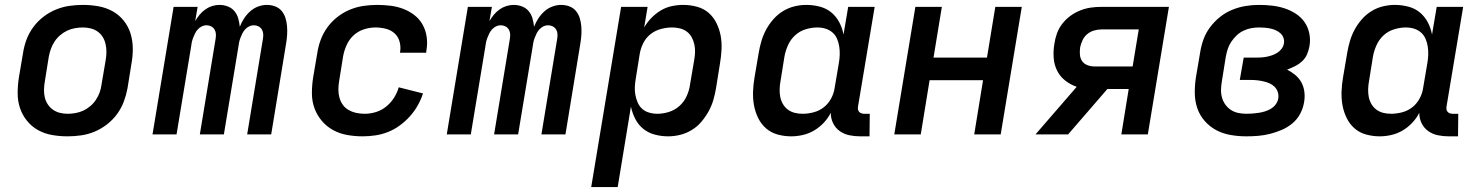

<svg xmlns="http://www.w3.org/2000/svg" viewBox="-20 -548 6040 783"><path d="M255 8Q223 8 192 2.5Q161 -3 135 -17.5Q109 -32 90 -55.5Q71 -79 61.5 -107.5Q52 -136 52 -168Q52 -200 57 -232L74 -332Q78 -359 88 -386Q98 -413 115.5 -437Q133 -461 157 -479.5Q181 -498 208 -509Q235 -520 262.5 -524Q290 -528 318 -528Q350 -528 381 -522.5Q412 -517 438.5 -502.5Q465 -488 484 -464.5Q503 -441 512 -412.5Q521 -384 521.5 -352Q522 -320 516 -288L500 -188Q495 -161 485 -134Q475 -107 457.5 -83Q440 -59 416 -40.5Q392 -22 365.5 -11Q339 0 311 4Q283 8 255 8ZM256 -84Q272 -84 288.5 -87Q305 -90 320 -97Q335 -104 348.5 -115.5Q362 -127 371.5 -141.5Q381 -156 386.5 -171.5Q392 -187 394 -203L411 -303Q414 -320 414 -336.5Q414 -353 410.5 -368.5Q407 -384 399 -397Q391 -410 378.5 -419Q366 -428 350.5 -432Q335 -436 318 -436Q302 -436 285.5 -433Q269 -430 254 -423Q239 -416 225.5 -404.5Q212 -393 202.5 -378.5Q193 -364 187.5 -348.5Q182 -333 179 -317L163 -217Q160 -200 159.5 -183.5Q159 -167 162.5 -151.5Q166 -136 174.5 -123Q183 -110 195.5 -101Q208 -92 223.5 -88Q239 -84 256 -84Z M602 0 688 -520H786L776 -462Q784 -476 794.5 -488.5Q805 -501 818 -510Q831 -519 845.5 -523.5Q860 -528 875 -528Q893 -528 909.5 -521.5Q926 -515 936.5 -502Q947 -489 951.5 -473Q956 -457 958 -439Q965 -457 975.5 -473Q986 -489 1000.5 -502Q1015 -515 1033 -521.5Q1051 -528 1068 -528Q1086 -528 1102 -522Q1118 -516 1128.5 -503.5Q1139 -491 1144 -475Q1149 -459 1150.5 -442Q1152 -425 1151 -407.5Q1150 -390 1147 -372L1086 0H988L1052 -388Q1054 -399 1053.5 -409Q1053 -419 1048 -427.5Q1043 -436 1034 -440.5Q1025 -445 1015 -445Q1005 -445 996 -440.5Q987 -436 980 -428.5Q973 -421 968.5 -412Q964 -403 960.5 -393.5Q957 -384 955 -375Q953 -366 952 -356L893 0H795L859 -388Q861 -399 860.5 -409Q860 -419 855 -427.5Q850 -436 841 -440.5Q832 -445 822 -445Q812 -445 803 -440.5Q794 -436 787 -428.5Q780 -421 775.5 -412Q771 -403 767.5 -393.5Q764 -384 762 -375Q760 -366 759 -356L700 0Z M1459 8Q1427 8 1396 2.5Q1365 -3 1338.5 -17.5Q1312 -32 1292.5 -55Q1273 -78 1262.5 -106.5Q1252 -135 1252 -167.5Q1252 -200 1257 -232L1274 -332Q1278 -359 1288 -386Q1298 -413 1315.5 -437Q1333 -461 1357 -479.5Q1381 -498 1408 -509Q1435 -520 1463 -524Q1491 -528 1518 -528Q1546 -528 1573.5 -524.5Q1601 -521 1625.5 -511.5Q1650 -502 1670.5 -486Q1691 -470 1703.5 -447.5Q1716 -425 1720 -397.5Q1724 -370 1719 -343L1718 -333H1611L1612 -338Q1615 -360 1609 -380Q1603 -400 1588 -413Q1573 -426 1552.5 -431Q1532 -436 1511 -436Q1487 -436 1463 -428Q1439 -420 1421 -403Q1403 -386 1393 -363Q1383 -340 1379 -317L1363 -217Q1360 -200 1360 -182.5Q1360 -165 1364.5 -149Q1369 -133 1378.5 -120Q1388 -107 1402.5 -99Q1417 -91 1433.5 -87.5Q1450 -84 1468 -84Q1490 -84 1513 -91Q1536 -98 1555 -113.5Q1574 -129 1587 -149.5Q1600 -170 1606 -192L1705 -167Q1697 -142 1683.5 -118Q1670 -94 1651.5 -73.5Q1633 -53 1610.5 -36.5Q1588 -20 1563 -10Q1538 0 1511.5 4Q1485 8 1459 8Z M1802 0 1888 -520H1986L1976 -462Q1984 -476 1994.5 -488.5Q2005 -501 2018 -510Q2031 -519 2045.5 -523.5Q2060 -528 2075 -528Q2093 -528 2109.5 -521.5Q2126 -515 2136.5 -502Q2147 -489 2151.5 -473Q2156 -457 2158 -439Q2165 -457 2175.5 -473Q2186 -489 2200.5 -502Q2215 -515 2233 -521.5Q2251 -528 2268 -528Q2286 -528 2302 -522Q2318 -516 2328.5 -503.5Q2339 -491 2344 -475Q2349 -459 2350.5 -442Q2352 -425 2351 -407.5Q2350 -390 2347 -372L2286 0H2188L2252 -388Q2254 -399 2253.5 -409Q2253 -419 2248 -427.5Q2243 -436 2234 -440.5Q2225 -445 2215 -445Q2205 -445 2196 -440.5Q2187 -436 2180 -428.5Q2173 -421 2168.5 -412Q2164 -403 2160.5 -393.5Q2157 -384 2155 -375Q2153 -366 2152 -356L2093 0H1995L2059 -388Q2061 -399 2060.5 -409Q2060 -419 2055 -427.5Q2050 -436 2041 -440.5Q2032 -445 2022 -445Q2012 -445 2003 -440.5Q1994 -436 1987 -428.5Q1980 -421 1975.5 -412Q1971 -403 1967.5 -393.5Q1964 -384 1962 -375Q1960 -366 1959 -356L1900 0Z M2391 215 2513 -520H2621L2607 -436Q2619 -457 2636.5 -475Q2654 -493 2675 -505.5Q2696 -518 2719.5 -523Q2743 -528 2766 -528Q2795 -528 2822.5 -520.5Q2850 -513 2870 -495.5Q2890 -478 2902 -453.5Q2914 -429 2919 -402Q2924 -375 2922.5 -346Q2921 -317 2916 -288L2900 -188Q2896 -164 2889 -140Q2882 -116 2869.5 -93.5Q2857 -71 2840 -51Q2823 -31 2800.5 -17.5Q2778 -4 2753.5 2Q2729 8 2705 8Q2677 8 2650.5 1Q2624 -6 2603.5 -22.5Q2583 -39 2571 -62.5Q2559 -86 2553 -113L2499 215ZM2661 -84Q2684 -84 2708 -91.5Q2732 -99 2751 -116Q2770 -133 2780.5 -156.5Q2791 -180 2794 -203L2811 -303Q2814 -319 2814.5 -335.5Q2815 -352 2811.5 -367.5Q2808 -383 2800.5 -396.5Q2793 -410 2781 -419Q2769 -428 2753.5 -432Q2738 -436 2721 -436Q2699 -436 2676 -430Q2653 -424 2634 -409.5Q2615 -395 2604 -373.5Q2593 -352 2589 -329L2573 -229Q2570 -212 2569 -195Q2568 -178 2571 -161.5Q2574 -145 2580.5 -130Q2587 -115 2598.5 -104.5Q2610 -94 2626.5 -89Q2643 -84 2661 -84Z M3207 8Q3178 8 3151 0.5Q3124 -7 3104 -24.5Q3084 -42 3072 -66.5Q3060 -91 3055 -118Q3050 -145 3051 -174Q3052 -203 3057 -232L3074 -332Q3078 -356 3085 -380Q3092 -404 3104 -426.5Q3116 -449 3133.5 -469Q3151 -489 3173 -502.5Q3195 -516 3219.5 -522Q3244 -528 3268 -528Q3296 -528 3323 -521Q3350 -514 3370 -497.5Q3390 -481 3402.5 -457.5Q3415 -434 3420 -407L3439 -520H3547L3479 -113Q3478 -107 3479 -101.5Q3480 -96 3483.5 -92Q3487 -88 3492.5 -86Q3498 -84 3504 -84H3527L3526 8H3488Q3465 8 3443.5 3.5Q3422 -1 3404.5 -13.5Q3387 -26 3377.5 -45.5Q3368 -65 3368 -88Q3357 -66 3339 -47Q3321 -28 3299.5 -15.5Q3278 -3 3254 2.5Q3230 8 3207 8ZM3253 -84Q3275 -84 3298 -90Q3321 -96 3339.5 -110.5Q3358 -125 3369.5 -146.5Q3381 -168 3384 -191L3401 -291Q3404 -308 3404.5 -325Q3405 -342 3402.5 -358.5Q3400 -375 3393.5 -390Q3387 -405 3375 -415.5Q3363 -426 3347 -431Q3331 -436 3313 -436Q3290 -436 3265.5 -428.5Q3241 -421 3222.5 -404Q3204 -387 3193.5 -363.5Q3183 -340 3179 -317L3163 -217Q3160 -201 3159.5 -184.5Q3159 -168 3162 -152.5Q3165 -137 3173 -123.5Q3181 -110 3193 -101Q3205 -92 3220.5 -88Q3236 -84 3253 -84Z M3627 0 3713 -520H3821L3787 -313H4005L4039 -520H4147L4061 0H3953L3989 -221H3771L3735 0Z M4203 0 4371 -194Q4345 -203 4324 -219.5Q4303 -236 4291 -260Q4279 -284 4277 -312.5Q4275 -341 4280 -370Q4283 -391 4290.5 -412Q4298 -433 4312.5 -451.5Q4327 -470 4345.5 -483.5Q4364 -497 4385.5 -505.5Q4407 -514 4428.5 -517Q4450 -520 4471 -520H4747L4661 0H4553L4583 -185H4496L4336 0ZM4443 -277H4599L4624 -428H4472Q4457 -428 4441.5 -423.5Q4426 -419 4414 -409Q4402 -399 4395 -384.5Q4388 -370 4385 -355Q4383 -340 4384 -325.5Q4385 -311 4392.5 -299.5Q4400 -288 4414 -282.5Q4428 -277 4443 -277Z M5063 8Q5030 8 4998.5 2.5Q4967 -3 4940.5 -17Q4914 -31 4893.5 -54Q4873 -77 4863 -106Q4853 -135 4852.5 -167Q4852 -199 4857 -232L4874 -332Q4878 -359 4887.5 -386Q4897 -413 4914.5 -436.5Q4932 -460 4955 -478.5Q4978 -497 5005 -508Q5032 -519 5059.5 -523.5Q5087 -528 5114 -528Q5141 -528 5167.5 -525Q5194 -522 5218.5 -514Q5243 -506 5264.5 -492Q5286 -478 5300 -458Q5314 -438 5319.5 -412Q5325 -386 5320 -359Q5317 -342 5310 -326Q5303 -310 5290 -298Q5277 -286 5261 -278Q5245 -270 5229 -264Q5247 -255 5262.5 -242Q5278 -229 5287.5 -211.5Q5297 -194 5299.5 -172.5Q5302 -151 5298 -130Q5294 -106 5282 -83.5Q5270 -61 5250 -44.5Q5230 -28 5206.5 -18Q5183 -8 5159 -2Q5135 4 5111 6Q5087 8 5063 8ZM5064 -84Q5076 -84 5088.5 -85Q5101 -86 5114 -88Q5127 -90 5139.5 -94Q5152 -98 5163.5 -105Q5175 -112 5183 -123Q5191 -134 5193 -147Q5195 -160 5191 -172.5Q5187 -185 5178 -194Q5169 -203 5157.5 -208Q5146 -213 5133.5 -216Q5121 -219 5107.5 -220.5Q5094 -222 5080 -222H5036L5052 -313H5096Q5108 -313 5119.5 -313.5Q5131 -314 5142.5 -316Q5154 -318 5166 -322Q5178 -326 5188.5 -332.5Q5199 -339 5206.5 -349Q5214 -359 5216 -371Q5218 -383 5214 -394Q5210 -405 5201.5 -412.5Q5193 -420 5183 -424.5Q5173 -429 5161.5 -431.5Q5150 -434 5138 -435Q5126 -436 5114 -436Q5098 -436 5082 -433Q5066 -430 5050.5 -422.5Q5035 -415 5023 -403.5Q5011 -392 5001.5 -378Q4992 -364 4987 -348.5Q4982 -333 4979 -317L4963 -217Q4960 -200 4959.5 -183Q4959 -166 4963.5 -150Q4968 -134 4977.5 -121Q4987 -108 5000 -99.5Q5013 -91 5029.5 -87.5Q5046 -84 5064 -84Z M5607 8Q5578 8 5551 0.5Q5524 -7 5504 -24.5Q5484 -42 5472 -66.5Q5460 -91 5455 -118Q5450 -145 5451 -174Q5452 -203 5457 -232L5474 -332Q5478 -356 5485 -380Q5492 -404 5504 -426.5Q5516 -449 5533.5 -469Q5551 -489 5573 -502.5Q5595 -516 5619.5 -522Q5644 -528 5668 -528Q5696 -528 5723 -521Q5750 -514 5770 -497.5Q5790 -481 5802.5 -457.5Q5815 -434 5820 -407L5839 -520H5947L5879 -113Q5878 -107 5879 -101.5Q5880 -96 5883.5 -92Q5887 -88 5892.5 -86Q5898 -84 5904 -84H5927L5926 8H5888Q5865 8 5843.5 3.5Q5822 -1 5804.5 -13.5Q5787 -26 5777.5 -45.5Q5768 -65 5768 -88Q5757 -66 5739 -47Q5721 -28 5699.5 -15.5Q5678 -3 5654 2.5Q5630 8 5607 8ZM5653 -84Q5675 -84 5698 -90Q5721 -96 5739.5 -110.5Q5758 -125 5769.5 -146.5Q5781 -168 5784 -191L5801 -291Q5804 -308 5804.5 -325Q5805 -342 5802.5 -358.5Q5800 -375 5793.5 -390Q5787 -405 5775 -415.5Q5763 -426 5747 -431Q5731 -436 5713 -436Q5690 -436 5665.5 -428.5Q5641 -421 5622.5 -404Q5604 -387 5593.5 -363.5Q5583 -340 5579 -317L5563 -217Q5560 -201 5559.5 -184.5Q5559 -168 5562 -152.5Q5565 -137 5573 -123.5Q5581 -110 5593 -101Q5605 -92 5620.5 -88Q5636 -84 5653 -84Z"/></svg>

Font: Iosevka Semibold Extended
Style: Italic
Weight: 600
Width: 7
Italic angle: -9°
Monospace: yes
Designer: Belleve Invis
Foundry: Belleve Invis
Version: Version 32.5.0; ttfautohint (v1.8.4)